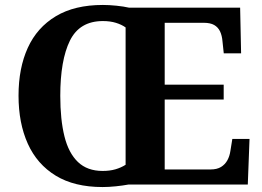

<svg xmlns="http://www.w3.org/2000/svg" viewBox="-20 -745 1059 775"><path d="M394.2 10Q280.1 10 204.9 -36Q129.6 -82 92.2 -165Q54.8 -248 54.8 -359Q54.8 -470 92.2 -552Q129.6 -634 205.4 -679.5Q281.1 -725 395.2 -725Q420.4 -725 449.9 -722Q479.4 -719 501.1 -714H949.3L953.2 -529.7H883.2L878.2 -576.8Q876.2 -601.7 868.2 -618.4Q860.1 -635.2 844.5 -644.1Q828.9 -653 802.4 -653H644.8V-403.2H882.9V-343.2H644.8V-61H829.7Q855.9 -61 872.2 -71.1Q888.5 -81.1 897.9 -98.2Q907.2 -115.2 910.2 -137.2L917.8 -184.3H987.2L980.2 0H497.8Q476.6 4 447.8 7Q418.9 10 394.2 10ZM394.2 -55Q423.2 -55 445.9 -61.6Q468.6 -68.2 487 -79.9V-634.3Q470.9 -645.8 447.8 -652.9Q424.8 -660 395.2 -660Q301.2 -660 262.2 -580.9Q223.3 -501.8 223.3 -358Q223.3 -262.5 240.1 -194.8Q256.9 -127.1 294.6 -91.1Q332.4 -55 394.2 -55Z"/></svg>

Font: Noto Serif Sinhala
Style: Regular
Weight: 400
Designer: Jelle Bosma - Monotype Design Team
Foundry: Monotype Imaging Inc.
Version: Version 2.006